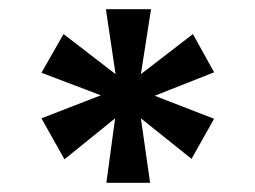

<svg xmlns="http://www.w3.org/2000/svg" viewBox="-20 -757 553 417"><path d="M211 -360 230 -500 120 -411 70 -500 199 -550 70 -599 118 -683 231 -596 210 -737H308L286 -596L399 -683L445 -600L316 -549L445 -499L396 -412L286 -500L306 -360Z"/></svg>

Font: DM Sans 17pt
Style: Bold
Weight: 700
Version: Version 4.004;gftools[0.9.30]